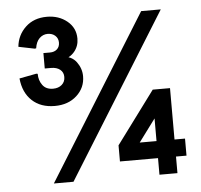

<svg xmlns="http://www.w3.org/2000/svg" viewBox="-51 -764 856 819"><g transform="rotate(-5 376.5 -354.5)"><path d="M180 -329Q120 -329 83 -363.5Q46 -398 40 -459L113 -473L119 -472Q119 -444 134 -423.5Q149 -403 179 -403Q202 -403 216.5 -415.5Q231 -428 231 -449Q231 -469 216.5 -480.5Q202 -492 178 -492H151V-558H179Q198 -558 209.5 -568.5Q221 -579 221 -597Q221 -615 208.5 -626.5Q196 -638 176 -638Q156 -638 141 -623.5Q126 -609 122 -581L116 -580L47 -594Q52 -644 87.5 -677.5Q123 -711 179 -711Q230 -711 265.5 -682Q301 -653 301 -607Q301 -575 281.5 -551.5Q262 -528 231 -523V-535Q270 -534 290.5 -506Q311 -478 311 -445Q311 -396 274.5 -362.5Q238 -329 180 -329ZM147 0 582 -700H666L231 0ZM599 2V-69H436V-138L602 -362H676V-142H721V-69H676V2ZM527 -142H599V-239Z"/></g></svg>

Font: Fustat Medium
Style: Regular
Weight: 500
Designer: Mohamed Gaber, Khaled Hosny, Laura Garcia Mut
Foundry: Kief Type Foundry, Alif Type Foundry, Hard Type Foundry
Version: Version 1.007